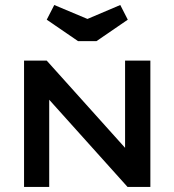

<svg xmlns="http://www.w3.org/2000/svg" viewBox="-20 -740 690 760"><path d="M174.8 0H75.2V-500H165L475.1 -154.8V-500H575.2V0H484.9L174.8 -345.2ZM289.1 -577.1 165 -662.1 194.8 -720.2 326.2 -665 456.1 -720.2 485.8 -662.1 361.8 -577.1Z"/></svg>

Font: Optician Sans
Style: Regular
Weight: 400
Designer: Fábio Duarte Martins, Simen Schikulski
Version: Version 1.002